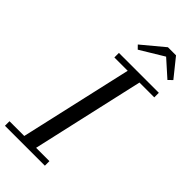

<svg xmlns="http://www.w3.org/2000/svg" viewBox="-339 -1030 1090 1090"><g transform="rotate(45 206.0 -485.0)"><path d="M329.5 -924.5 428.5 -836 452.5 -859.5 364 -969.5H299L167 -859.5L187.5 -838.5ZM-40 -36.5V0H280.5V-36.5H173.5L326.5 -713.5H445.5V-750H125V-713.5H232L78.5 -36.5Z"/></g></svg>

Font: Bodoni* 06pt
Style: Italic
Weight: 400
Italic angle: -13°
Version: Version 2.3